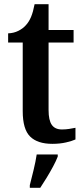

<svg xmlns="http://www.w3.org/2000/svg" viewBox="-20 -680 401 921"><path d="M231 10Q160 10 124.5 -25Q89 -60 89 -147V-476H19V-520Q46 -521 68 -532Q90 -543 104 -559Q119 -575 129 -599Q139 -623 146 -660H213V-536H333V-476H213V-152Q213 -103 228.5 -81Q244 -59 277 -59Q295 -59 311 -61.5Q327 -64 342 -67V-11Q327 -4 297.5 3Q268 10 231 10ZM123 208Q131 177 141 136Q151 95 156 61H257V71Q249 92 234.5 119Q220 146 203.5 173Q187 200 173 221H123Z"/></svg>

Font: Noto Serif Lao SemiCondensed SemiBold
Style: Regular
Weight: 600
Width: 4
Designer: Monotype Design Team
Foundry: Monotype Imaging Inc.
Version: Version 2.003; ttfautohint (v1.8.4.7-5d5b)